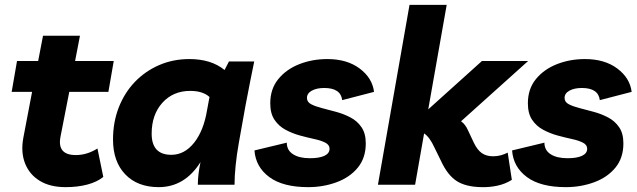

<svg xmlns="http://www.w3.org/2000/svg" viewBox="-20 -760 2621 790"><path d="M250 10Q186 10 143.5 -16Q101 -42 83 -88Q65 -134 76 -193L112 -382H28L50 -509H137L157 -613H309L289 -509H448L426 -382H265L229 -198Q214 -122 292 -122Q338 -122 381 -149L405 -32Q379 -11 339 -0.5Q299 10 250 10Z M633 10Q546 10 495.5 -42.5Q445 -95 445 -186Q445 -257 468.5 -317.5Q492 -378 534.5 -422.5Q577 -467 634.5 -492Q692 -517 759 -517Q849 -517 904 -472L922 -507H1026Q1019 -473 1009.5 -425.5Q1000 -378 990 -325L963 -174Q954 -124 949.5 -79Q945 -34 945 0H794Q794 -22 797 -46Q800 -70 805 -93Q740 10 633 10ZM685 -123Q739 -123 778.5 -172.5Q818 -222 832 -307L842 -361Q814 -386 763 -386Q692 -386 648 -337Q604 -288 604 -210Q604 -123 685 -123Z M1248 10Q1144 10 1088 -31.5Q1032 -73 1027 -141L1160 -173Q1160 -142 1185.5 -125.5Q1211 -109 1255 -109Q1294 -109 1315 -119Q1336 -129 1336 -148Q1336 -164 1318.5 -173Q1301 -182 1273 -188Q1245 -194 1214 -202.5Q1183 -211 1155 -226Q1127 -241 1109.5 -267Q1092 -293 1092 -335Q1092 -394 1125 -434.5Q1158 -475 1211.5 -496Q1265 -517 1327 -517Q1408 -517 1460 -478Q1512 -439 1519 -382L1388 -348Q1382 -398 1314 -398Q1283 -398 1263 -387Q1243 -376 1243 -357Q1243 -340 1260.5 -331Q1278 -322 1305.5 -315Q1333 -308 1364 -299.5Q1395 -291 1422.5 -276.5Q1450 -262 1467.5 -236.5Q1485 -211 1485 -170Q1485 -110 1452 -70Q1419 -30 1364.5 -10Q1310 10 1248 10Z M1535 0 1665 -740H1818L1742 -310L1963 -509H2153L1877 -261Q1895 -248 1905 -225L1930 -172Q1944 -143 1962.5 -130Q1981 -117 2009 -117Q2026 -117 2040.5 -121Q2055 -125 2069 -132L2086 -20Q2059 -3 2026.5 4Q1994 11 1961 10Q1896 9 1858.5 -15.5Q1821 -40 1794 -99L1768 -152Q1748 -196 1725 -211L1688 0Z M2308 10Q2204 10 2148 -31.5Q2092 -73 2087 -141L2220 -173Q2220 -142 2245.5 -125.5Q2271 -109 2315 -109Q2354 -109 2375 -119Q2396 -129 2396 -148Q2396 -164 2378.5 -173Q2361 -182 2333 -188Q2305 -194 2274 -202.5Q2243 -211 2215 -226Q2187 -241 2169.5 -267Q2152 -293 2152 -335Q2152 -394 2185 -434.5Q2218 -475 2271.5 -496Q2325 -517 2387 -517Q2468 -517 2520 -478Q2572 -439 2579 -382L2448 -348Q2442 -398 2374 -398Q2343 -398 2323 -387Q2303 -376 2303 -357Q2303 -340 2320.5 -331Q2338 -322 2365.5 -315Q2393 -308 2424 -299.5Q2455 -291 2482.5 -276.5Q2510 -262 2527.5 -236.5Q2545 -211 2545 -170Q2545 -110 2512 -70Q2479 -30 2424.5 -10Q2370 10 2308 10Z"/></svg>

Font: Livvic
Style: Bold Italic
Weight: 700
Italic angle: -10°
Designer: Jacques Le Bailly, Baron von Fonthausen
Version: Version 1.001; ttfautohint (v1.8.2)